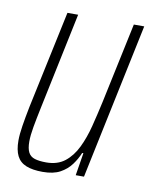

<svg xmlns="http://www.w3.org/2000/svg" viewBox="-65 -560 488 618"><g transform="rotate(10 178.5 -251.0)"><path d="M116 8Q83 8 62 -0.5Q41 -9 31.5 -28Q22 -47 22 -78Q22 -98 26.5 -126.5Q31 -155 38 -190L106 -510H141L75 -195Q67 -157 62 -129Q57 -101 57 -81Q57 -58 63.5 -45.5Q70 -33 84.5 -28.5Q99 -24 122 -24Q159 -24 183 -43Q207 -62 222.5 -94Q238 -126 248 -165.5Q258 -205 267 -246L323 -510H357L250 0H223L235 -74H231Q223 -54 209 -35Q195 -16 173 -4Q151 8 116 8Z"/></g></svg>

Font: Saira ExtraCondensed Thin
Style: Italic
Weight: 250
Width: 2
Italic angle: -12°
Designer: Hector Gatti with collaboration of the Omnibus-Type team
Foundry: Omnibus-Type
Version: Version 1.101